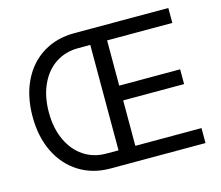

<svg xmlns="http://www.w3.org/2000/svg" viewBox="-100 -838 1116 969"><g transform="rotate(-15 457.5 -353.5)"><path d="M50.8 -353.5Q50.8 -460 89.8 -540Q128.9 -620.1 199.7 -663.6Q270.5 -707 362.3 -707H460V-628.9H362.3Q295.9 -628.9 244.6 -595.2Q193.4 -561.5 164.6 -499Q135.7 -436.5 135.7 -353.5Q135.7 -271.5 164.6 -209Q193.4 -146.5 244.6 -112.3Q295.9 -78.1 362.3 -78.1H460V0H362.3Q270.5 0 199.7 -44.4Q128.9 -88.9 89.8 -168.9Q50.8 -249 50.8 -353.5ZM425.8 -707H854.5V-628.9H513.7V-392.6H832V-315.4H513.7V-78.1H859.4V0H425.8Z"/></g></svg>

Font: WEMIX Pretendard Variable
Style: Regular
Weight: 400
Designer: Base glyphs from Inter by Rasmus Andersson; Hangeul glyphs from Noto Sans CJK(Source Han Sans) by Jang Soo-young and Kan
Foundry: Kil Hyung-jin
Version: Version 1.000;Glyphs 3.2 (3208)